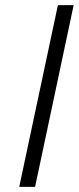

<svg xmlns="http://www.w3.org/2000/svg" viewBox="-20 -731 308 751"><path d="M117.2 0H55.2L206.5 -710.9H268.1Z"/></svg>

Font: Ufes Sans Light
Style: Italic
Weight: 200
Designer: Ricardo Esteves & Thais Bronze
Foundry: ProDesignUfes - Ricardo Esteves, Thais Bronze
Version: Version 2.0